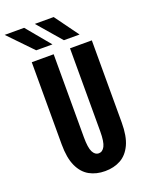

<svg xmlns="http://www.w3.org/2000/svg" viewBox="-209 -978 824 1071"><g transform="rotate(-20 203.5 -442.0)"><path d="M225 11Q172.5 11 132.5 -11.2Q92.5 -33.5 69.8 -82.5Q47 -131.5 47 -212.5V-700H177V-207.5Q177 -145 190 -119.8Q203 -94.5 225 -94.5Q247.5 -94.5 260.8 -119.8Q274 -145 274 -207.5V-700H403.5V-212.5Q403.5 -131.5 380.8 -82.5Q358 -33.5 317.8 -11.2Q277.5 11 225 11ZM257.5 -754 136 -895H248L350.5 -754ZM93 -754 -43 -895H72.5L189.5 -754Z"/></g></svg>

Font: Trispace Condensed SemiBold
Style: Regular
Weight: 600
Width: 3
Designer: Tyler Finck
Foundry: Etcetera Type Company
Version: Version 1.210; ttfautohint (v1.8.3)